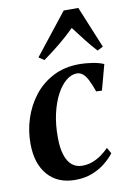

<svg xmlns="http://www.w3.org/2000/svg" viewBox="-90 -859 625 925"><g transform="rotate(-10 222.0 -396.0)"><path d="M202.5 10.5Q117 10.5 68.5 -45Q20 -100.5 19.5 -198Q19 -260 38.2 -320Q57.5 -380 95.2 -428.8Q133 -477.5 189 -506.5Q245 -535.5 318 -535.5Q345.5 -535.5 379.2 -530.5Q413 -525.5 436.5 -515L403 -391L375 -392Q362.5 -427.5 351.2 -449.8Q340 -472 327 -482.8Q314 -493.5 297.5 -493.5Q270.5 -493.5 244.8 -472.2Q219 -451 198.5 -412.2Q178 -373.5 166 -320.8Q154 -268 154.5 -204.5Q154.5 -154 165.5 -119.8Q176.5 -85.5 197.2 -68.2Q218 -51 248 -51Q274.5 -51 298.2 -60Q322 -69 342 -83.5Q362 -98 378.5 -115L395 -86Q378.5 -64 351.5 -41.8Q324.5 -19.5 287.2 -4.5Q250 10.5 202.5 10.5ZM156 -584 129.5 -601.5 288.5 -803H360L444 -599L416 -584.5Q389.5 -613 364 -646Q338.5 -679 312 -713.5Q279 -680.5 239.5 -648Q200 -615.5 156 -584Z"/></g></svg>

Font: Merriweather 96pt SemiBold
Style: Italic
Weight: 600
Italic angle: -7.8°
Version: Version 2.101